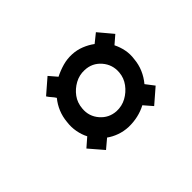

<svg xmlns="http://www.w3.org/2000/svg" viewBox="-69 -680 643 643"><g transform="rotate(-45 252.5 -359.0)"><path d="M416 -435Q425 -417 429 -397Q433 -377 430 -356Q428 -332 419 -311Q410 -290 395 -272L418 -242L366 -197Q359 -205 352.5 -212.5Q346 -220 340 -227Q302 -207 256 -208Q234 -209 214.5 -216Q195 -223 180 -234L148 -207L105 -257L136 -284Q127 -301 123 -322.5Q119 -344 122 -366Q124 -389 132.5 -409.5Q141 -430 155 -447Q150 -455 144 -461.5Q138 -468 133 -476L185 -521L209 -493Q229 -503 250 -509Q271 -515 294 -514Q316 -513 336 -505Q356 -497 372 -485L403 -510L445 -460ZM190 -361Q187 -327 209 -301.5Q231 -276 265 -274Q290 -273 311 -284.5Q332 -296 346.5 -315.5Q361 -335 363 -359Q366 -394 343.5 -420Q321 -446 286 -447Q262 -448 241 -436.5Q220 -425 206 -406Q192 -387 190 -361Z"/></g></svg>

Font: Josefin Sans Thin SemiBold
Style: Italic
Weight: 600
Italic angle: -7°
Version: Version 2.000